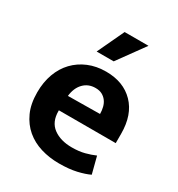

<svg xmlns="http://www.w3.org/2000/svg" viewBox="-170 -807 858 927"><g transform="rotate(30 259.5 -343.0)"><path d="M485 -211H168V-207Q168 -146 208 -116.5Q248 -87 311 -87Q351 -87 381.5 -95Q412 -103 437 -114L461 -21Q434 -8 393 1.5Q352 11 296 11Q242 11 194.5 -3.5Q147 -18 111.5 -48Q76 -78 55 -124Q34 -170 34 -234Q34 -291 51 -337.5Q68 -384 99.5 -417Q131 -450 175 -468.5Q219 -487 273 -487Q370 -487 427.5 -428Q485 -369 485 -263ZM349 -295Q349 -314 344.5 -332Q340 -350 330 -363.5Q320 -377 305 -385Q290 -393 268 -393Q228 -393 202 -366Q176 -339 171 -293ZM279 -548H184L254 -697H387Z"/></g></svg>

Font: Ek Mukta
Style: Bold
Weight: 700
Designer: Girish Dalvi and Yashodeep Gholap
Foundry: Ek Type
Version: Version 2.538;PS 1.002;hotconv 16.6.51;makeotf.lib2.5.65220;